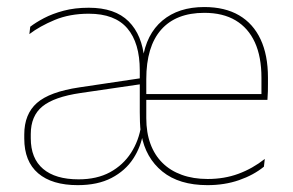

<svg xmlns="http://www.w3.org/2000/svg" viewBox="-20 -517 834 546"><path d="M570 9.5Q489.5 9.5 441.8 -29.2Q394 -68 382 -134.5L380.5 -139Q378.5 -155 378 -170Q377.5 -185 377.5 -198.5V-316.5Q377.5 -395 342 -436.5Q306.5 -478 232.5 -478Q178 -478 135.5 -460.2Q93 -442.5 63.5 -420L66 -441Q81.5 -453 105.2 -465.5Q129 -478 160.8 -486.5Q192.5 -495 232.5 -495Q307 -495 345.8 -456.2Q384.5 -417.5 390.5 -348H385.5Q396 -420 441.8 -458.5Q487.5 -497 561 -497Q619.5 -497 659.8 -473.5Q700 -450 721 -405.2Q742 -360.5 742 -296.5V-279.5Q742 -268.5 741.8 -257.5Q741.5 -246.5 740.5 -233H723.5Q723.5 -250.5 723.5 -266.5Q723.5 -282.5 723.5 -296Q723.5 -355.5 704.8 -396.5Q686 -437.5 650 -459Q614 -480.5 561 -480.5Q480.5 -480.5 438.2 -432.5Q396 -384.5 396 -292V-240V-236V-181Q396 -140 407.8 -108Q419.5 -76 442 -53.8Q464.5 -31.5 497 -19.8Q529.5 -8 570.5 -8Q618 -8 658 -22.8Q698 -37.5 733 -65L730.5 -43Q701 -19 660 -4.8Q619 9.5 570 9.5ZM201 9.5Q128 9.5 88.5 -24.2Q49 -58 49 -123V-134.5Q49 -192.5 85 -224.2Q121 -256 205.5 -268.5L386.5 -295.5L387 -278.5L209 -252.5Q134 -241.5 100.8 -214.5Q67.5 -187.5 67.5 -135.5V-124Q67.5 -66.5 102.5 -36.8Q137.5 -7 203.5 -7Q255.5 -7 292.8 -27.2Q330 -47.5 352.5 -82.2Q375 -117 381.5 -160.5L393 -142H387.5Q381.5 -100.5 359 -66Q336.5 -31.5 297.2 -11Q258 9.5 201 9.5ZM386 -233V-249.5H733.5V-233Z"/></svg>

Font: Anek Tamil Thin
Style: Regular
Weight: 250
Designer: Aadarsh Rajan (Tamil), Yesha Goshar (Latin)
Foundry: Ek Type
Version: Version 1.003